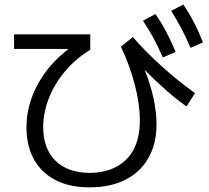

<svg xmlns="http://www.w3.org/2000/svg" viewBox="-20 -801 904 832"><path d="M94.7 -249Q94.7 -344.7 142.8 -434.1Q190.9 -523.4 277.3 -588.9H41V-652.3H371.1V-585Q310.1 -548.3 263.9 -494.4Q217.8 -440.4 192.6 -377.4Q167.5 -314.5 167 -251Q167.5 -156.7 220.2 -104.7Q272.9 -52.7 368.2 -51.8Q436.5 -52.2 485.8 -79.1Q535.2 -106 560.8 -156.7Q586.4 -207.5 585.9 -278.3Q586.4 -347.2 564.7 -431.9Q543 -516.6 503.9 -598.6L555.7 -640.6Q606 -581.5 679.9 -514.6Q753.9 -447.8 825.2 -397.5L788.1 -339.8Q705.1 -398.4 606.4 -498.5Q631.8 -437 645 -376.2Q658.2 -315.4 658.2 -261.7Q658.2 -177.7 623 -116.2Q587.9 -54.7 522.5 -21.7Q457 11.2 368.2 10.7Q283.2 11.2 221.7 -20Q160.2 -51.3 127.4 -109.9Q94.7 -168.5 94.7 -249ZM599.6 -710.9 653.3 -740.2Q679.2 -703.1 700 -663.8Q720.7 -624.5 741.2 -576.2L685.5 -551.8Q664.6 -600.1 644.3 -637.5Q624 -674.8 599.6 -710.9ZM721.7 -753.9 774.4 -781.2Q800.3 -743.2 820.8 -703.6Q841.3 -664.1 859.4 -617.2L805.7 -593.8Q784.7 -642.1 764.6 -680.2Q744.6 -718.3 721.7 -753.9Z"/></svg>

Font: Pretendard GOV
Style: Regular
Weight: 400
Designer: Base glyphs from Inter by Rasmus Andersson; Hangeul glyphs from Noto Sans CJK(Source Han Sans) by Jang Soo-young and Kan
Foundry: Kil Hyung-jin
Version: Version 1.309